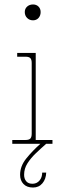

<svg xmlns="http://www.w3.org/2000/svg" viewBox="-20 -644 312 860"><path d="M128 -553Q112 -553 101.5 -563.5Q91 -574 91 -590Q91 -605 101.5 -614.5Q112 -624 128 -624Q143 -624 152.5 -614.5Q162 -605 162 -590Q162 -574 152.5 -563.5Q143 -553 128 -553ZM35 0V-17H94Q110 -17 116 -23.5Q122 -30 122 -45V-362Q122 -377 116 -383.5Q110 -390 94 -390H57V-407H140V-17H215V0H187Q163 21 140.5 42.5Q118 64 103 87.5Q88 111 88 139Q88 157 98 168.5Q108 180 128 179Q146 178 157.5 164Q169 150 169 129H187Q186 158 170 177Q154 196 128 196Q100 196 85 180Q70 164 70 139Q70 100 98 65.5Q126 31 161 0Z"/></svg>

Font: Grandiflora One
Style: Regular
Weight: 400
Designer: Haesung Cho
Foundry: JAMO
Version: Version 1.000; ttfautohint (v1.8.4.7-5d5b);gftools[0.9.28]